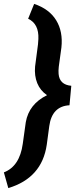

<svg xmlns="http://www.w3.org/2000/svg" viewBox="-66 -799 411 997"><path d="M-45.9 96.2Q36.1 64.5 52.2 -52.2L67.9 -164.6Q84.5 -258.8 178.2 -304.7Q143.1 -328.6 127.4 -367.2Q111.8 -405.8 116.2 -453.6L131.3 -568.8L133.3 -596.7Q136.7 -675.3 80.1 -701.7L111.3 -778.8Q189.9 -752.4 225.8 -693.6Q261.7 -634.8 252.9 -552.7L239.3 -453.1Q236.8 -432.1 238.3 -415Q243.2 -358.9 304.2 -353.5L294.9 -252.4Q204.1 -247.6 189.9 -144.5L176.8 -47.4Q151.9 125 -22.9 177.7Z"/></svg>

Font: TypoPRO Roboto
Style: Bold Italic
Weight: 700
Italic angle: -12°
Designer: Google
Version: Version 2.136; 2016